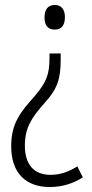

<svg xmlns="http://www.w3.org/2000/svg" viewBox="-20 -557 370 772"><path d="M241 -488C241 -519 227 -537 200 -537C174 -537 159 -520 159 -487C159 -454 173 -438 200 -438C228 -438 241 -456 241 -488ZM224 -318V-342H179V-323C179 -259 167 -226 119 -170C63 -107 25 -62 25 31C25 139 84 195 180 195C230 195 274 181 313 156L291 112C257 133 224 146 183 146C119 146 80 107 80 29C80 -44 107 -84 161 -145C211 -200 224 -240 224 -318Z"/></svg>

Font: Noto Sans Gujarati Condensed Light
Style: Regular
Weight: 300
Width: 3
Designer: Jelle Bosma - Monotype Design Team, Universal Thirst
Foundry: Monotype Imaging Inc.
Version: Version 2.106